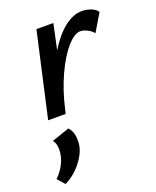

<svg xmlns="http://www.w3.org/2000/svg" viewBox="-168 -506 729 895"><g transform="rotate(-20 196.5 -59.0)"><path d="M424 -393 372 -306Q360 -321 341.5 -330Q323 -339 308 -339Q279 -339 242 -297Q205 -255 171 -181Q137 -107 117 -17L113 0H26L120 -418H204L177 -292Q216 -356 260 -390.5Q304 -425 347 -425Q369 -425 391 -417Q413 -409 424 -393ZM124 133Q124 152 122 162Q113 204 79.5 244.5Q46 285 1 307L-31 271Q-4 245 12 212Q28 179 28 145Q28 114 14 98L101 68Q124 91 124 133Z"/></g></svg>

Font: Ysabeau Infant Semibold
Style: Italic
Weight: 600
Italic angle: -12°
Designer: Christian Thalmann (Catharsis Fonts)
Version: Version 0.003